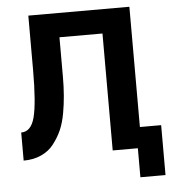

<svg xmlns="http://www.w3.org/2000/svg" viewBox="-58 -784 910 988"><g transform="rotate(-5 396.5 -289.5)"><path d="M497.1 -604H274.9V-399.9Q274.9 -297.9 259.8 -214.8Q251 -164.6 234.9 -127.7Q218.8 -90.8 191.9 -56.2Q167.5 -24.4 127.4 -6.1Q87.4 12.2 36.1 12.2V-132.8Q87.4 -132.8 106 -204.1Q125 -277.3 125 -446.8V-729H647V-107.9H756.8V149.9H627V0H497.1Z"/></g></svg>

Font: Miedinger*
Style: Bold
Weight: 700
Version: Version 001.000